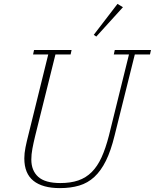

<svg xmlns="http://www.w3.org/2000/svg" viewBox="-20 -955 796 987"><path d="M288 12Q199 12 152 -25.5Q105 -63 105 -141Q105 -167 111 -197Q117 -227 126 -262L228 -675H150L155 -698H348L343 -675H265L161 -257Q152 -220 146.5 -190.5Q141 -161 141 -135Q141 -78 176.5 -46Q212 -14 290 -14Q343 -14 382.5 -27.5Q422 -41 451.5 -70.5Q481 -100 502 -146Q523 -192 540 -258L643 -675H565L570 -698H756L751 -675H673L569 -258Q550 -180 524.5 -128.5Q499 -77 465 -45.5Q431 -14 387 -1Q343 12 288 12ZM462 -776 584 -935 612 -918 475 -767Z"/></svg>

Font: IBM Plex Serif ExtraLight
Style: Italic
Weight: 200
Italic angle: -14°
Designer: Mike Abbink, Paul van der Laan, Pieter van Rosmalen
Foundry: Bold Monday
Version: Version 2.5